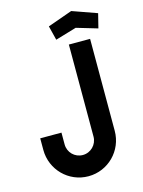

<svg xmlns="http://www.w3.org/2000/svg" viewBox="-131 -953 772 1039"><g transform="rotate(-15 255.5 -434.0)"><path d="M233 10C344 10 433 -80 433 -191V-706H314V-190C314 -146 278 -109 233 -109C188 -109 152 -145 152 -190V-256H33V-191C33 -80 122 10 233 10ZM255 -749 373 -784 491 -749 511 -829 373 -878 235 -829Z"/></g></svg>

Font: Lineal
Style: Bold
Weight: 700
Designer: Created by Frank Adebiaye with contributions from Anton Moglia & Ariel Martín Pérez
Created by Frank ADEBIAYE with FontF
Foundry: Velvetyne Type Foundry
Version: Version 2.000;Glyphs 3.2 (3227)